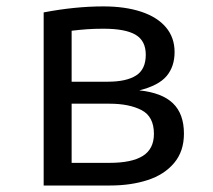

<svg xmlns="http://www.w3.org/2000/svg" viewBox="-20 -571 655 591"><path d="M546.2 -159.5Q546.2 -105.1 515.9 -69.2Q485.6 -33.3 434.4 -16.7Q383.1 0 318.5 0H114.4V-532.8Q211.3 -551.3 297.9 -551.3Q365.1 -551.3 414.6 -534.9Q464.1 -518.5 490.8 -486.9Q517.4 -455.4 517.4 -410.8Q517.4 -366.2 492.8 -336.9Q468.2 -307.7 408.7 -292.8Q478.5 -285.6 512.3 -253.1Q546.2 -220.5 546.2 -159.5ZM200.5 -476.4V-319.5H311.8Q368.7 -319.5 398.7 -338.5Q428.7 -357.4 428.7 -402.6Q428.7 -445.6 397.2 -464.1Q365.6 -482.6 299 -482.6Q269.7 -482.6 248.2 -481Q226.7 -479.5 200.5 -476.4ZM316.4 -69.7Q386.2 -69.7 420 -91.3Q453.8 -112.8 453.8 -159Q453.8 -212.3 415.6 -232.1Q377.4 -251.8 317.4 -251.8H200.5V-69.7Z"/></svg>

Font: Fira Code
Style: Regular
Weight: 400
Designer: Carrois Corporate, Edenspiekermann AG, Nikita Prokopov
Foundry: Carrois Corporate, Edenspiekermann AG, Nikita Prokopov
Version: Version 5.002